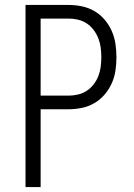

<svg xmlns="http://www.w3.org/2000/svg" viewBox="-20 -755 540 775"><path d="M83 0V-735H257Q284 -735 310.5 -729.5Q337 -724 360.5 -710.5Q384 -697 402 -676Q420 -655 431 -630Q442 -605 446 -578Q450 -551 450 -524Q450 -497 446 -470Q442 -443 431 -418.5Q420 -394 402 -373Q384 -352 360.5 -338.5Q337 -325 310.5 -319.5Q284 -314 257 -314H144V0ZM144 -369H257Q276 -369 295 -373.5Q314 -378 330 -388.5Q346 -399 358 -414.5Q370 -430 377 -448Q384 -466 386.5 -485.5Q389 -505 389 -524Q389 -544 386.5 -563Q384 -582 377 -600Q370 -618 358 -634Q346 -650 330 -660.5Q314 -671 295 -675.5Q276 -680 257 -680H144Z"/></svg>

Font: iosevka_custom_sans_ss08 Light
Style: Regular
Weight: 300
Designer: Belleve Invis
Foundry: Belleve Invis
Version: Version 10.3.0; ttfautohint (v1.8.3)